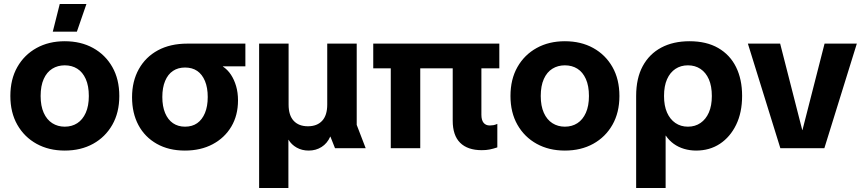

<svg xmlns="http://www.w3.org/2000/svg" viewBox="-20 -744 4332 964"><path d="M305 12Q225 12 163.5 -22Q102 -56 67 -117.5Q32 -179 32 -262Q32 -346 67 -407.5Q102 -469 163.5 -503Q225 -537 305 -537Q386 -537 447.5 -503Q509 -469 544 -407.5Q579 -346 579 -262Q579 -179 544 -117.5Q509 -56 447.5 -22Q386 12 305 12ZM305 -108Q341 -108 368 -125.5Q395 -143 410.5 -177.5Q426 -212 426 -262Q426 -313 410.5 -347.5Q395 -382 368 -399Q341 -416 305 -416Q270 -416 242.5 -399Q215 -382 199.5 -347.5Q184 -313 184 -262Q184 -212 199.5 -177.5Q215 -143 242.5 -125.5Q270 -108 305 -108ZM245 -585 280 -724H414L366 -585Z M908 12Q827 12 767 -22Q707 -56 675 -116Q643 -176 643 -256Q643 -336 677 -397Q711 -458 773 -491.5Q835 -525 921 -525H1212V-411H1099V-410Q1123 -394 1139.5 -369Q1156 -344 1165.5 -311.5Q1175 -279 1175 -240Q1175 -165 1141.5 -108.5Q1108 -52 1048 -20Q988 12 908 12ZM909 -108Q945 -108 970 -125.5Q995 -143 1009 -176.5Q1023 -210 1023 -257Q1023 -304 1009 -337.5Q995 -371 970 -388Q945 -405 909 -405Q874 -405 848.5 -388Q823 -371 809 -337.5Q795 -304 795 -257Q795 -210 809 -176.5Q823 -143 848.5 -125.5Q874 -108 909 -108Z M1281 200V-525H1429V-219Q1429 -165 1454.5 -137.5Q1480 -110 1526 -110Q1572 -110 1597.5 -137.5Q1623 -165 1623 -219V-525H1771V-117L1816 0H1662L1639 -58H1638Q1623 -24 1594.5 -6Q1566 12 1530 12Q1496 12 1469.5 -3Q1443 -18 1429 -42H1428V200Z M2399 10Q2328 10 2290.5 -27Q2253 -64 2253 -138V-450H2397V-168Q2397 -141 2408 -127.5Q2419 -114 2439 -114Q2448 -114 2457 -115.5Q2466 -117 2477 -122V-4Q2456 3 2438.5 6.5Q2421 10 2399 10ZM1942 0V-450H2090V0ZM1854 -401V-525H2487V-401Z M2816 12Q2736 12 2674.5 -22Q2613 -56 2578 -117.5Q2543 -179 2543 -262Q2543 -346 2578 -407.5Q2613 -469 2674.5 -503Q2736 -537 2816 -537Q2897 -537 2958.5 -503Q3020 -469 3055 -407.5Q3090 -346 3090 -262Q3090 -179 3055 -117.5Q3020 -56 2958.5 -22Q2897 12 2816 12ZM2816 -108Q2852 -108 2879 -125.5Q2906 -143 2921.5 -177.5Q2937 -212 2937 -262Q2937 -313 2921.5 -347.5Q2906 -382 2879 -399Q2852 -416 2816 -416Q2781 -416 2753.5 -399Q2726 -382 2710.5 -347.5Q2695 -313 2695 -262Q2695 -212 2710.5 -177.5Q2726 -143 2753.5 -125.5Q2781 -108 2816 -108Z M3174 200V-262Q3174 -351 3207 -412Q3240 -473 3300 -505Q3360 -537 3442 -537Q3527 -537 3586 -503Q3645 -469 3675.5 -407.5Q3706 -346 3706 -263Q3706 -179 3676 -117.5Q3646 -56 3594.5 -22Q3543 12 3475 12Q3444 12 3415 3.5Q3386 -5 3362.5 -22Q3339 -39 3323 -63H3322V200ZM3434 -108Q3470 -108 3497 -126.5Q3524 -145 3539 -179Q3554 -213 3554 -262Q3554 -312 3539 -346Q3524 -380 3497 -398Q3470 -416 3434 -416Q3398 -416 3371 -398Q3344 -380 3329 -346Q3314 -312 3314 -262Q3314 -213 3329 -179Q3344 -145 3371 -126.5Q3398 -108 3434 -108Z M3898 0 3735 -525H3897L4008 -91H4009L4120 -525H4282L4119 0Z"/></svg>

Font: TikTok Sans 24pt
Style: Bold
Weight: 700
Version: Version 4.000